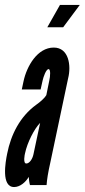

<svg xmlns="http://www.w3.org/2000/svg" viewBox="-35 -747 342 775"><path d="M207 -727 156 -637H220L287 -727ZM152 -363C146 -352 127 -335 111 -324C45 -276 9 -203 -6 -127C-13 -93 -31 8 22 8C46 8 69 -12 81 -33C81 -27 84 -5 86 0H153C155 -24 158 -46 169 -95L240 -431C253 -482 243 -555 182 -555C116 -555 73 -480 60 -419L53 -386H129L137 -422C140 -436 151 -468 161 -468C170 -468 168 -439 164 -422ZM100 -124C96 -105 84 -87 71 -87C57 -87 65 -125 66 -128C75 -172 104 -228 127 -251Z"/></svg>

Font: League Gothic Condensed Italic
Style: Regular
Weight: 400
Width: 3
Designer: Tyler Finck
Foundry: The League of Moveable Type
Version: Version 1.001;PS 001.001;hotconv 1.0.56;makeotf.lib2.0.21325